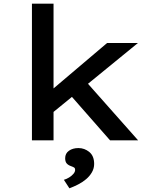

<svg xmlns="http://www.w3.org/2000/svg" viewBox="-20 -760 841 1040"><path d="M258 -144 244 -259 560 -527H727ZM153 0V-740H270V0ZM576 0 340 -269 424 -343 728 0ZM356 260 326 214Q340 210 354 201.5Q368 193 377.5 182Q387 171 387 160Q387 151 381.5 147.5Q376 144 365 140Q350 135 341.5 125.5Q333 116 333 97Q333 71 353.5 56.5Q374 42 405 42Q438 42 464 63.5Q490 85 490 128Q490 152 478 173Q466 194 446.5 210.5Q427 227 403.5 239Q380 251 356 260Z"/></svg>

Font: Lexend Giga Medium
Style: Regular
Weight: 500
Designer: Bonnie Shaver-Troup, Thomas Jockin
Foundry: Lexend
Version: Version 1.007